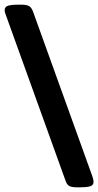

<svg xmlns="http://www.w3.org/2000/svg" viewBox="-20 -722 420 821"><path d="M324 79H311Q287 79 276.5 73.5Q266 68 260 50L6 -655Q0 -669 0 -679Q0 -693 14.5 -697.5Q29 -702 57 -702H70Q93 -702 103.5 -696.5Q114 -691 121 -673L375 32Q380 46 380 56Q380 70 365.5 74.5Q351 79 324 79Z"/></svg>

Font: Asap Semi Condensed
Style: Bold
Weight: 700
Width: 4
Designer: Pablo Cosgaya
Foundry: Omnibus-Type
Version: Version 3.001; ttfautohint (v1.8.4.7-5d5b)